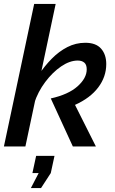

<svg xmlns="http://www.w3.org/2000/svg" viewBox="-20 -750 591 983"><path d="M240 -246Q330 -266 377 -308Q424 -350 424 -395Q424 -419 411.5 -429.5Q399 -440 378 -440Q337 -440 293 -410Q249 -380 211.5 -330Q174 -280 155 -221L177 -365Q208 -412 245 -449.5Q282 -487 325 -509Q368 -531 417 -531Q471 -531 497.5 -501Q524 -471 524 -422Q524 -357 483 -302.5Q442 -248 364 -213L471 0H353ZM155 -730H265L110 0H0ZM138 213 178 136H146L165 48H259L240 136L190 213Z"/></svg>

Font: Raleway Thin SemiBold
Style: Italic
Weight: 600
Italic angle: -12°
Version: Version 4.026